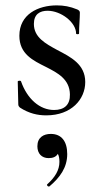

<svg xmlns="http://www.w3.org/2000/svg" viewBox="-20 -418 377 714"><path d="M193 -232C149 -256 106 -279 106 -329C106 -365 128 -378 157 -378C207 -378 263 -335 263 -293C263 -290 274 -290 274 -293C274 -323 277 -348 277 -371C277 -376 274 -380 267 -383C240 -394 217 -398 191 -398C122 -398 52 -365 52 -285C52 -217 103 -193 151 -169C194 -147 239 -124 240 -67C241 -28 219 -9 181 -9C128 -9 81 -50 58 -116C56 -119 46 -118 46 -115L48 -30C48 -24 51 -21 54 -18C88 4 120 11 152 11C246 11 297 -49 297 -113C297 -179 243 -206 193 -232ZM169 80C142 80 119 93 119 126C119 153 135 170 161 170C177 170 189 165 195 154C199 161 201 170 201 184C201 215 184 242 156 267C152 270 159 278 164 275C203 242 230 205 230 155C230 108 209 80 169 80Z"/></svg>

Font: Cormorant Infant Book
Style: Regular
Weight: 500
Designer: Christian Thalmann (Catharsis Fonts)
Version: Version 1.000;PS 002.000;hotconv 1.0.88;makeotf.lib2.5.64775